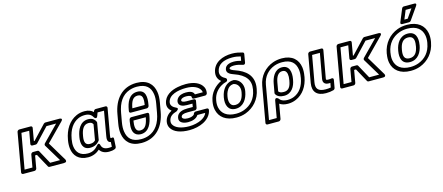

<svg xmlns="http://www.w3.org/2000/svg" viewBox="-61 -1552 5824 2524"><g transform="rotate(-15 2850.5 -289.5)"><path d="M329 -220H266C251 -220 239 -206 237 -195L207 -25H100L185 -503H291L260 -330C257 -315 270 -305 281 -305H327C335 -305 344 -310 349 -315L526 -503H657L448 -290C439 -281 437 -267 442 -259L583 -25H448L347 -210C343 -217 336 -220 329 -220ZM307 -170 408 15C411 21 418 25 426 25H625C674 25 652 -15 652 -15L497 -274L731 -512C769 -551 719 -553 719 -553H523C517 -553 507 -549 501 -543L324 -355H315L345 -528C347 -539 340 -553 325 -553H169C158 -553 142 -543 139 -528L46 0C44 11 52 25 67 25H223C234 25 249 15 252 0L282 -170Z M1050 -513C1111 -513 1140 -487 1160 -450C1160 -450 1189 -412 1206 -461L1221 -503H1309L1251 -171C1246 -143 1239 -89 1289 -82L1286 -19C1275 -16 1263 -15 1245 -15C1182 -15 1155 -40 1145 -81C1145 -81 1136 -125 1102 -85C1068 -44 1027 -15 961 -15C853 -15 807 -75 797 -153C793 -182 795 -214 801 -250L803 -260C824 -377 877 -458 959 -495C985 -507 1016 -513 1050 -513ZM1059 -563C1019 -563 981 -556 946 -540C839 -492 775 -387 753 -260L751 -250C744 -210 743 -172 747 -138C759 -43 821 35 952 35C1018 35 1070 10 1110 -26C1132 12 1174 35 1236 35C1266 35 1289 32 1316 21C1326 17 1334 6 1335 -5L1341 -111C1343 -145 1314 -132 1310 -131H1307C1298 -131 1295 -134 1301 -171L1364 -528C1366 -539 1358 -553 1343 -553H1209C1198 -553 1185 -544 1181 -532L1176 -520C1151 -546 1113 -563 1059 -563ZM1180 -386C1165 -421 1134 -449 1077 -449C965 -449 922 -342 908 -260L906 -250C892 -169 905 -79 1011 -79C1066 -79 1108 -102 1137 -138C1140 -142 1142 -147 1143 -151C1145 -160 1145 -167 1146 -171L1181 -373C1182 -377 1182 -382 1180 -386ZM1130 -366 1096 -171C1095 -166 1094 -163 1094 -158C1078 -140 1058 -129 1020 -129C955 -129 943 -175 956 -250L958 -260C972 -341 1003 -399 1069 -399C1106 -399 1119 -387 1130 -366Z M1975 -297C1951 -160 1889 -68 1788 -32C1757 -21 1724 -15 1687 -15C1559 -15 1507 -77 1493 -168C1487 -203 1488 -246 1497 -297L1518 -415C1542 -553 1602 -643 1704 -679C1736 -690 1770 -696 1806 -696C1934 -696 1987 -635 2001 -544C2007 -509 2005 -466 1996 -415ZM1468 -415 1447 -297C1437 -242 1435 -195 1442 -153C1459 -45 1529 35 1678 35C1880 35 1992 -109 2025 -297L2046 -415C2056 -470 2058 -517 2051 -559C2034 -667 1963 -746 1814 -746C1612 -746 1501 -603 1468 -415ZM1851 -328H1633C1618 -328 1606 -314 1604 -303L1599 -278C1586 -204 1582 -125 1643 -92C1659 -84 1678 -79 1698 -79C1814 -79 1852 -194 1867 -278L1871 -303C1874 -318 1862 -328 1851 -328ZM1817 -278C1801 -190 1774 -129 1707 -129C1693 -129 1682 -131 1673 -136C1641 -153 1636 -204 1649 -278ZM1794 -631C1678 -631 1642 -519 1627 -435L1623 -412C1620 -397 1632 -387 1643 -387H1861C1876 -387 1889 -401 1891 -412L1895 -435C1910 -521 1911 -631 1794 -631ZM1785 -581C1853 -581 1860 -526 1845 -437H1677C1693 -524 1719 -581 1785 -581Z M2480 -131H2587C2573 -95 2543 -70 2508 -52C2466 -30 2403 -15 2340 -15C2231 -15 2153 -46 2125 -97C2117 -112 2114 -128 2118 -149C2127 -202 2168 -231 2228 -248C2228 -248 2278 -278 2238 -295C2195 -313 2164 -344 2171 -384C2188 -482 2313 -513 2428 -513C2527 -513 2594 -479 2618 -430C2622 -421 2625 -411 2626 -401H2519C2507 -450 2449 -456 2409 -456C2363 -456 2315 -444 2288 -405C2281 -395 2276 -384 2274 -373C2262 -307 2330 -292 2381 -292H2456L2449 -248H2374C2318 -248 2238 -235 2225 -160C2212 -89 2290 -71 2341 -71C2395 -71 2453 -86 2480 -131ZM2365 -198H2465C2476 -198 2491 -208 2494 -223L2511 -317C2513 -328 2505 -342 2490 -342H2390C2337 -342 2321 -357 2324 -373C2324 -375 2325 -378 2328 -382C2337 -394 2360 -406 2400 -406C2450 -406 2472 -391 2469 -376C2467 -365 2475 -351 2490 -351H2645C2656 -351 2671 -361 2674 -376C2679 -406 2677 -434 2665 -458C2631 -527 2546 -563 2437 -563C2397 -563 2359 -559 2324 -552C2238 -535 2140 -490 2121 -384C2112 -334 2136 -298 2167 -274C2120 -249 2079 -209 2068 -149C2063 -119 2067 -91 2080 -67C2119 5 2216 35 2331 35C2402 35 2471 19 2524 -8C2577 -35 2631 -83 2644 -156C2646 -167 2639 -181 2624 -181H2469C2458 -181 2442 -171 2439 -156C2438 -153 2438 -151 2435 -148C2423 -134 2394 -121 2350 -121C2297 -121 2271 -140 2275 -160C2279 -185 2305 -198 2365 -198Z M3121 -685C3080 -685 3008 -675 2997 -613C2990 -571 3021 -552 3039 -542C3051 -536 3066 -529 3084 -523C3160 -497 3212 -463 3243 -421C3274 -380 3284 -329 3273 -266L3271 -256C3251 -142 3182 -69 3089 -34C3056 -22 3020 -15 2979 -15C2851 -15 2786 -74 2768 -156C2762 -185 2762 -215 2768 -249L2770 -259C2784 -337 2834 -394 2892 -427C2912 -439 2933 -447 2954 -452C2964 -454 2981 -464 2977 -485C2976 -493 2972 -499 2966 -502C2920 -525 2890 -557 2899 -610C2915 -701 2997 -743 3117 -743C3163 -743 3195 -736 3230 -727L3220 -670C3191 -678 3159 -685 3121 -685ZM2720 -259 2718 -249C2711 -209 2711 -172 2719 -137C2741 -35 2825 35 2970 35C3016 35 3059 28 3099 13C3211 -29 3298 -123 3321 -256L3323 -266C3354 -440 3245 -524 3108 -571C3085 -579 3044 -594 3047 -613C3048 -621 3066 -635 3112 -635C3156 -635 3194 -624 3228 -613C3260 -603 3264 -635 3264 -637L3283 -746C3285 -756 3280 -767 3269 -770C3227 -781 3186 -793 3126 -793C2999 -793 2872 -742 2849 -610C2839 -551 2863 -510 2897 -482C2815 -444 2739 -366 2720 -259ZM2990 -79C3100 -79 3152 -177 3167 -262L3169 -272C3181 -341 3156 -396 3115 -427C3099 -439 3081 -447 3060 -451H3056C2973 -451 2922 -393 2897 -337C2888 -316 2881 -295 2877 -272L2875 -262C2859 -169 2885 -79 2990 -79ZM3119 -272 3117 -262C3103 -184 3067 -129 2999 -129C2981 -129 2968 -132 2958 -138C2927 -157 2914 -200 2925 -262L2927 -272C2930 -291 2936 -308 2943 -324C2963 -368 2992 -400 3045 -401C3099 -390 3131 -338 3119 -272Z M3679 -15C3618 -15 3586 -35 3563 -66C3563 -66 3526 -98 3517 -49L3477 178H3372L3453 -282C3472 -392 3540 -464 3629 -496C3660 -507 3695 -513 3734 -513C3859 -513 3911 -451 3924 -364C3929 -333 3928 -298 3921 -260L3920 -250C3901 -140 3848 -66 3768 -32C3741 -21 3712 -15 3679 -15ZM3670 35C3709 35 3745 28 3780 13C3884 -31 3948 -128 3970 -250L3971 -260C3979 -303 3980 -343 3975 -380C3960 -485 3887 -563 3742 -563C3698 -563 3657 -556 3619 -542C3510 -502 3426 -411 3403 -282L3317 203C3315 214 3323 228 3338 228H3493C3504 228 3519 218 3522 203L3557 4C3584 23 3622 35 3670 35ZM3715 -449C3610 -449 3569 -344 3556 -270L3534 -148C3533 -143 3534 -137 3536 -134C3554 -98 3594 -79 3649 -79C3755 -79 3800 -169 3814 -250L3816 -260C3832 -349 3818 -449 3715 -449ZM3658 -129C3618 -129 3597 -140 3586 -156L3606 -270C3619 -344 3649 -399 3706 -399C3722 -399 3734 -396 3742 -390C3770 -370 3777 -325 3766 -260L3764 -250C3751 -175 3723 -129 3658 -129Z M4198 -20C4097 -20 4062 -61 4078 -150L4141 -503H4247L4186 -165C4177 -112 4206 -85 4258 -85C4265 -85 4272 -86 4278 -86L4267 -26C4245 -22 4225 -20 4198 -20ZM4189 30C4228 30 4260 26 4292 17C4302 14 4312 4 4314 -7L4333 -114C4337 -136 4319 -140 4309 -139L4289 -136C4282 -135 4275 -135 4266 -135C4232 -135 4231 -138 4236 -165L4301 -528C4303 -542 4295 -553 4281 -553H4125C4114 -553 4098 -543 4095 -528L4028 -150C4008 -34 4067 30 4189 30Z M4671 -220H4608C4593 -220 4581 -206 4579 -195L4549 -25H4442L4527 -503H4633L4602 -330C4599 -315 4612 -305 4623 -305H4669C4677 -305 4686 -310 4691 -315L4868 -503H4999L4790 -290C4781 -281 4779 -267 4784 -259L4925 -25H4790L4689 -210C4685 -217 4678 -220 4671 -220ZM4649 -170 4750 15C4753 21 4760 25 4768 25H4967C5016 25 4994 -15 4994 -15L4839 -274L5073 -512C5111 -551 5061 -553 5061 -553H4865C4859 -553 4849 -549 4843 -543L4666 -355H4657L4687 -528C4689 -539 4682 -553 4667 -553H4511C4500 -553 4484 -543 4481 -528L4388 0C4386 11 4394 25 4409 25H4565C4576 25 4591 15 4594 0L4624 -170Z M5144 -269C5164 -385 5232 -459 5326 -494C5359 -506 5396 -513 5437 -513C5566 -513 5630 -452 5646 -367C5652 -337 5652 -305 5646 -269L5644 -259C5624 -143 5556 -69 5462 -34C5429 -22 5392 -15 5351 -15C5222 -15 5158 -76 5142 -161C5136 -191 5137 -223 5143 -259ZM5094 -269 5093 -259C5086 -218 5085 -179 5092 -143C5112 -39 5195 35 5342 35C5389 35 5432 28 5472 13C5586 -30 5670 -125 5694 -259L5696 -269C5703 -310 5703 -349 5696 -385C5676 -489 5593 -563 5446 -563C5399 -563 5356 -556 5316 -541C5202 -498 5118 -403 5094 -269ZM5540 -269C5555 -356 5536 -449 5426 -449C5316 -449 5265 -355 5250 -269L5248 -259C5233 -171 5250 -79 5362 -79C5473 -79 5524 -172 5539 -259ZM5490 -269 5489 -259C5475 -180 5442 -129 5371 -129C5299 -129 5284 -179 5298 -259L5300 -269C5314 -347 5347 -399 5417 -399C5488 -399 5504 -347 5490 -269ZM5482 -757H5561L5478 -638H5433ZM5471 -807C5460 -807 5448 -800 5443 -788L5373 -619C5361 -590 5386 -588 5392 -588H5485C5494 -588 5503 -593 5509 -601L5627 -770C5655 -811 5611 -807 5611 -807Z"/></g></svg>

Font: Asimov
Style: WidOuIt
Weight: 500
Designer: Google
Version: Version 2.000980; 2014